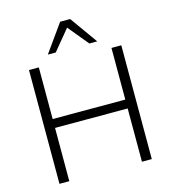

<svg xmlns="http://www.w3.org/2000/svg" viewBox="-133 -1042 1021 1149"><g transform="rotate(-15 378.0 -468.0)"><path d="M92 0V-705H153V-385H603V-705H664V0H603V-330H153V0ZM225 -765 347 -936H409L531 -765H482L378 -891L274 -765Z"/></g></svg>

Font: Nunito Sans 12pt Light
Style: Regular
Weight: 300
Designer: Vernon Adams
Foundry: Vernon Adams
Version: Version 3.101;gftools[0.9.27]